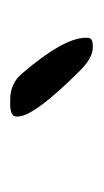

<svg xmlns="http://www.w3.org/2000/svg" viewBox="65 -796 199 369"><g transform="rotate(-90 164.5 -611.5)"><path d="M276.4 -546.4V-542.5Q276.4 -532.7 261.7 -532.7H257.3Q237.8 -532.7 212.9 -557.6Q125 -645.5 125 -677.2V-679.2Q125 -691.4 148.4 -691.4H157.7Q188.5 -691.4 207.5 -668.9Q276.4 -588.4 276.4 -546.4Z"/></g></svg>

Font: Averia Sans Libre Light
Style: Italic
Weight: 300
Italic angle: -8.5°
Version: Version 1.002